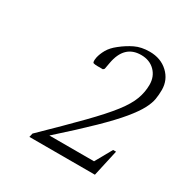

<svg xmlns="http://www.w3.org/2000/svg" viewBox="-103 -985 545 566"><g transform="rotate(30 169.0 -702.5)"><path d="M69 -505 72 -518Q143 -587 188 -633Q233 -679 257 -710Q281 -741 290 -765.5Q299 -790 299 -815Q299 -843 281 -861Q263 -879 234 -879Q177 -879 165 -812L161 -790L157 -786H138Q130 -786 125 -787.5Q120 -789 123 -806Q126 -820 134.5 -835Q143 -850 161 -864Q181 -880 202 -890Q223 -900 251 -900Q289 -900 313.5 -877Q338 -854 338 -820Q338 -804 335.5 -788.5Q333 -773 322.5 -753Q312 -733 289 -705Q266 -677 224.5 -636.5Q183 -596 118 -538H270L302 -595H312L292 -505Z"/></g></svg>

Font: Spectral SC ExtraLight
Style: Italic
Weight: 275
Italic angle: -10°
Designer: Jean-Baptiste Levee
Foundry: Production Type
Version: Version 2.001